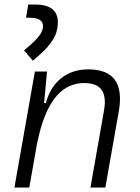

<svg xmlns="http://www.w3.org/2000/svg" viewBox="-20 -837 626 857"><path d="M44.4 0 135.7 -517.6H189.9L176.8 -377H184.6Q204.1 -448.7 253.2 -488Q302.2 -527.3 374.5 -527.3Q543 -527.3 510.3 -340.3L450.2 0H383.8L444.3 -344.2Q455.1 -405.3 433.6 -435.8Q412.1 -466.3 355 -466.3Q308.6 -466.3 268.3 -440.4Q228 -414.6 196.5 -354.2Q165 -293.9 144.5 -191.9L110.8 0ZM126.5 -565.9 87.4 -612.3 118.2 -638.7Q140.1 -657.7 156 -678.7Q171.9 -699.7 171.9 -721.2Q171.9 -757.8 111.3 -757.8H96.2L106 -816.9H136.2Q238.3 -816.9 238.3 -736.8Q238.3 -696.8 217.5 -662.1Q196.8 -627.4 161.6 -596.7Z"/></svg>

Font: Cascadia Code PL Light
Style: Italic
Weight: 300
Italic angle: -10°
Monospace: yes
Designer: Aaron Bell
Foundry: Saja Typeworks
Version: Version 2404.023; ttfautohint (v1.8.4)